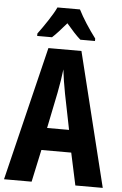

<svg xmlns="http://www.w3.org/2000/svg" viewBox="-61 -976 649 1019"><g transform="rotate(5 263.0 -466.5)"><path d="M323 -933H203C186 -895 139 -826 109 -786V-773H188C208 -791 234 -820 263 -854C291 -821 316 -793 339 -773H417V-786C380 -835 345 -889 323 -933ZM380 0H526L350 -714H174L0 0H147L184 -172H343ZM283 -480 321 -291H204L243 -482C252 -528 259 -573 263 -608C267 -572 274 -527 283 -480Z"/></g></svg>

Font: Noto Sans Lao Looped ExtraCondensed
Style: Bold
Weight: 700
Width: 2
Designer: Mark Frömberg, Ben Mitchell
Foundry: The Fontpad Ltd
Version: Version 1.002